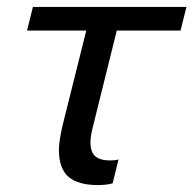

<svg xmlns="http://www.w3.org/2000/svg" viewBox="-20 -528 558 554"><path d="M317 -440 249 -166Q241 -136 241 -118Q241 -89 255 -77Q269 -65 298 -65Q313 -65 322 -68L305 1Q287 6 262 6Q206 6 178 -17.5Q150 -41 150 -96Q150 -121 161 -168L229 -440H58L75 -508H518L501 -440Z"/></svg>

Font: CST
Style: Italic
Weight: 400
Italic angle: -14°
Version: Version 1.00